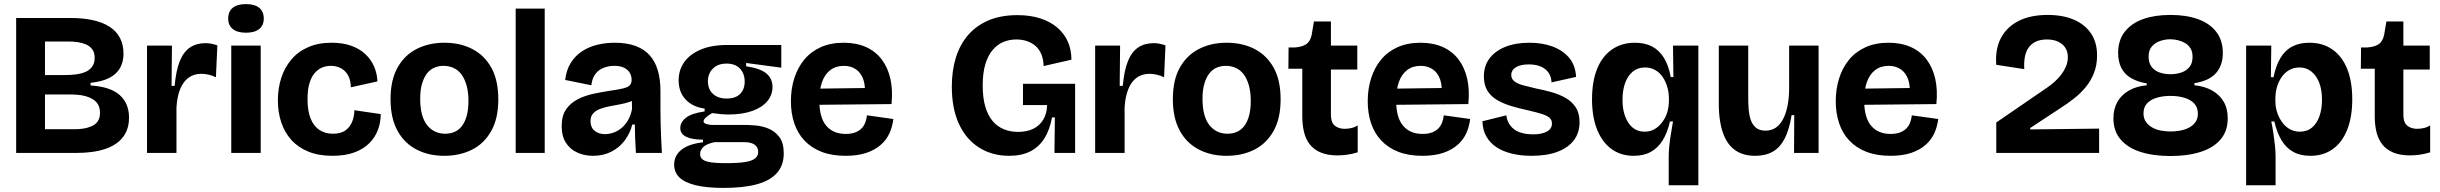

<svg xmlns="http://www.w3.org/2000/svg" viewBox="-20 -748 11934 939"><path d="M59 0V-660H326Q386 -660 434 -649.5Q482 -639 515.5 -617.5Q549 -596 566.5 -563Q584 -530 584 -485Q584 -447 568 -417Q552 -387 516.5 -368Q481 -349 423 -343V-330Q520 -324 565.5 -283Q611 -242 611 -173Q611 -116 581.5 -77.5Q552 -39 494.5 -19.5Q437 0 351 0ZM200 -116H348Q366 -116 386.5 -119Q407 -122 426.5 -130Q446 -138 457.5 -154Q469 -170 469 -196Q469 -220 460 -236Q451 -252 435 -262Q419 -272 399.5 -277.5Q380 -283 359 -284.5Q338 -286 318 -286H200ZM200 -381H299Q324 -381 349.5 -384Q375 -387 396 -395.5Q417 -404 430 -421Q443 -438 443 -465Q443 -491 431 -507Q419 -523 400 -531Q381 -539 359 -542Q337 -545 317 -545H200Z M699 0V-264V-525H821L819 -328H834Q841 -404 859.5 -449.5Q878 -495 909.5 -516Q941 -537 986 -537Q998 -537 1012.5 -534.5Q1027 -532 1043 -526L1036 -370Q1018 -379 999.5 -383Q981 -387 965 -387Q928 -387 902 -368Q876 -349 861 -312Q846 -275 843 -222V0Z M1111 0V-525H1255V0ZM1183 -588Q1141 -588 1118.5 -606Q1096 -624 1096 -657Q1096 -692 1118.5 -710Q1141 -728 1183 -728Q1225 -728 1247.5 -710Q1270 -692 1270 -657Q1270 -624 1247.5 -606Q1225 -588 1183 -588Z M1606 14Q1538 14 1488 -6.5Q1438 -27 1405 -63.5Q1372 -100 1355.5 -149.5Q1339 -199 1339 -257Q1339 -316 1355.5 -367Q1372 -418 1405 -457Q1438 -496 1487.5 -517.5Q1537 -539 1602 -539Q1656 -539 1697 -524.5Q1738 -510 1766 -484Q1794 -458 1809 -424Q1824 -390 1826 -350L1696 -321Q1695 -356 1682.5 -379Q1670 -402 1648 -414Q1626 -426 1598 -426Q1573 -426 1552.5 -416.5Q1532 -407 1516.5 -387.5Q1501 -368 1492.5 -337.5Q1484 -307 1484 -263Q1484 -206 1499 -168.5Q1514 -131 1542 -112.5Q1570 -94 1608 -94Q1648 -94 1670.5 -111Q1693 -128 1703 -154.5Q1713 -181 1713 -209L1842 -190Q1842 -149 1828 -112Q1814 -75 1785 -46.5Q1756 -18 1711.5 -2Q1667 14 1606 14Z M2153 14Q2076 14 2016.5 -17Q1957 -48 1923.5 -109.5Q1890 -171 1890 -263Q1890 -357 1924.5 -418Q1959 -479 2018.5 -509Q2078 -539 2153 -539Q2231 -539 2290.5 -508Q2350 -477 2383.5 -416Q2417 -355 2417 -262Q2417 -168 2382 -106.5Q2347 -45 2287.5 -15.5Q2228 14 2153 14ZM2157 -94Q2182 -94 2203 -103Q2224 -112 2239 -131.5Q2254 -151 2262.5 -181.5Q2271 -212 2271 -254Q2271 -299 2261.5 -331.5Q2252 -364 2236 -385Q2220 -406 2197.5 -416Q2175 -426 2149 -426Q2125 -426 2104 -417Q2083 -408 2068 -388.5Q2053 -369 2044 -338.5Q2035 -308 2035 -265Q2035 -220 2044 -187.5Q2053 -155 2070 -134.5Q2087 -114 2109 -104Q2131 -94 2157 -94Z M2502 0V-706H2644V0Z M2880 14Q2838 14 2803 -2Q2768 -18 2747.5 -50Q2727 -82 2727 -131Q2727 -183 2749 -214Q2771 -245 2806.5 -263Q2842 -281 2883 -289.5Q2924 -298 2962 -304Q3004 -310 3027 -315.5Q3050 -321 3059.5 -330.5Q3069 -340 3069 -357Q3069 -378 3059 -393.5Q3049 -409 3030.5 -417.5Q3012 -426 2984 -426Q2958 -426 2933.5 -417Q2909 -408 2892.5 -387Q2876 -366 2872 -331L2744 -357Q2750 -407 2772 -441.5Q2794 -476 2827 -497.5Q2860 -519 2901 -529Q2942 -539 2987 -539Q3045 -539 3087.5 -523.5Q3130 -508 3157 -478Q3184 -448 3197 -404Q3210 -360 3210 -303V-212Q3210 -177 3211 -141.5Q3212 -106 3213.5 -70.5Q3215 -35 3217 0H3090Q3088 -31 3086.5 -66.5Q3085 -102 3085 -139H3072Q3062 -97 3036 -62Q3010 -27 2970.5 -6.5Q2931 14 2880 14ZM2939 -92Q2958 -92 2979 -99Q3000 -106 3018.5 -121Q3037 -136 3051 -159.5Q3065 -183 3071 -215L3070 -271L3094 -270Q3081 -257 3058.5 -249.5Q3036 -242 3011 -237.5Q2986 -233 2960.5 -228Q2935 -223 2914 -215Q2893 -207 2880.5 -193Q2868 -179 2868 -155Q2868 -125 2888 -108.5Q2908 -92 2939 -92Z M3519 171Q3432 171 3378.5 157Q3325 143 3301 118Q3277 93 3277 57Q3277 13 3312.5 -15.5Q3348 -44 3418 -52V-65Q3365 -65 3336 -79Q3307 -93 3307 -122Q3307 -150 3334.5 -172Q3362 -194 3426 -203V-217Q3367 -225 3333 -261.5Q3299 -298 3299 -355Q3299 -406 3326.5 -444.5Q3354 -483 3407 -505.5Q3460 -528 3537 -528H3801V-417L3629 -440V-424Q3700 -413 3729 -388Q3758 -363 3758 -323Q3758 -284 3733 -253.5Q3708 -223 3659.5 -205.5Q3611 -188 3541 -188Q3525 -188 3507.5 -189.5Q3490 -191 3463 -195Q3442 -183 3431.5 -173Q3421 -163 3421 -155Q3421 -148 3427.5 -144.5Q3434 -141 3445 -139Q3456 -137 3469 -137H3623Q3643 -137 3674.5 -134.5Q3706 -132 3737.5 -119.5Q3769 -107 3791 -78.5Q3813 -50 3813 2Q3813 59 3781 96.5Q3749 134 3684 152.5Q3619 171 3519 171ZM3527 50Q3592 50 3626.5 44Q3661 38 3674.5 25.5Q3688 13 3688 -4Q3688 -22 3679 -32.5Q3670 -43 3656.5 -47.5Q3643 -52 3629.5 -52.5Q3616 -53 3606 -53H3476Q3437 -45 3420.5 -30Q3404 -15 3404 5Q3404 24 3418.5 33.5Q3433 43 3460.5 46.5Q3488 50 3527 50ZM3534 -266Q3577 -266 3599.5 -288.5Q3622 -311 3622 -349Q3622 -388 3599 -412.5Q3576 -437 3533 -437Q3491 -437 3466.5 -412.5Q3442 -388 3442 -350Q3442 -325 3453 -306Q3464 -287 3484.5 -276.5Q3505 -266 3534 -266Z M4116 14Q4048 14 3998 -5.5Q3948 -25 3914.5 -60.5Q3881 -96 3864.5 -145Q3848 -194 3848 -253Q3848 -313 3864.5 -365Q3881 -417 3913 -456Q3945 -495 3993.5 -517Q4042 -539 4106 -539Q4168 -539 4215 -518Q4262 -497 4292 -457.5Q4322 -418 4334.5 -363Q4347 -308 4340 -239L3940 -235V-314L4245 -318L4208 -275Q4214 -325 4202.5 -358.5Q4191 -392 4166 -409Q4141 -426 4107 -426Q4068 -426 4041 -405.5Q4014 -385 4000.5 -347.5Q3987 -310 3987 -257Q3987 -173 4021 -133Q4055 -93 4116 -93Q4144 -93 4163 -100.5Q4182 -108 4194 -120.5Q4206 -133 4212 -149.5Q4218 -166 4220 -184L4349 -166Q4345 -130 4330.5 -97.5Q4316 -65 4288 -40Q4260 -15 4217.5 -0.5Q4175 14 4116 14Z M4915 14Q4833 14 4769.5 -25.5Q4706 -65 4670.5 -140.5Q4635 -216 4635 -324Q4635 -403 4655 -467Q4675 -531 4715.5 -577.5Q4756 -624 4816 -649Q4876 -674 4956 -674Q5019 -674 5068 -658Q5117 -642 5151 -613Q5185 -584 5202.5 -544Q5220 -504 5220 -456L5084 -425Q5083 -459 5072.5 -483.5Q5062 -508 5044 -523.5Q5026 -539 5002 -547Q4978 -555 4951 -555Q4916 -555 4886.5 -542.5Q4857 -530 4834.5 -503.5Q4812 -477 4799 -434Q4786 -391 4786 -330Q4786 -269 4799 -225.5Q4812 -182 4835.5 -155Q4859 -128 4890.5 -115.5Q4922 -103 4959 -103Q5002 -103 5033 -118Q5064 -133 5082 -162.5Q5100 -192 5101 -234H4983V-338H5238V-218V0H5137L5139 -174H5125Q5114 -113 5087.5 -71Q5061 -29 5018.5 -7.5Q4976 14 4915 14Z M5336 0V-264V-525H5458L5456 -328H5471Q5478 -404 5496.5 -449.5Q5515 -495 5546.5 -516Q5578 -537 5623 -537Q5635 -537 5649.5 -534.5Q5664 -532 5680 -526L5673 -370Q5655 -379 5636.5 -383Q5618 -387 5602 -387Q5565 -387 5539 -368Q5513 -349 5498 -312Q5483 -275 5480 -222V0Z M5979 14Q5902 14 5842.5 -17Q5783 -48 5749.5 -109.5Q5716 -171 5716 -263Q5716 -357 5750.5 -418Q5785 -479 5844.5 -509Q5904 -539 5979 -539Q6057 -539 6116.5 -508Q6176 -477 6209.5 -416Q6243 -355 6243 -262Q6243 -168 6208 -106.5Q6173 -45 6113.5 -15.5Q6054 14 5979 14ZM5983 -94Q6008 -94 6029 -103Q6050 -112 6065 -131.5Q6080 -151 6088.5 -181.5Q6097 -212 6097 -254Q6097 -299 6087.5 -331.5Q6078 -364 6062 -385Q6046 -406 6023.5 -416Q6001 -426 5975 -426Q5951 -426 5930 -417Q5909 -408 5894 -388.5Q5879 -369 5870 -338.5Q5861 -308 5861 -265Q5861 -220 5870 -187.5Q5879 -155 5896 -134.5Q5913 -114 5935 -104Q5957 -94 5983 -94Z M6521 12Q6473 12 6439.5 -2Q6406 -16 6386 -41.5Q6366 -67 6357.5 -102Q6349 -137 6349 -179V-412H6281L6282 -516H6314Q6356 -519 6375 -537.5Q6394 -556 6398 -596L6406 -643H6489V-525H6618V-408H6489V-188Q6489 -148 6508.5 -133Q6528 -118 6556 -118Q6573 -118 6590 -122Q6607 -126 6620 -135V-3Q6590 6 6565.5 9Q6541 12 6521 12Z M6937 14Q6869 14 6819 -5.5Q6769 -25 6735.5 -60.5Q6702 -96 6685.5 -145Q6669 -194 6669 -253Q6669 -313 6685.5 -365Q6702 -417 6734 -456Q6766 -495 6814.5 -517Q6863 -539 6927 -539Q6989 -539 7036 -518Q7083 -497 7113 -457.5Q7143 -418 7155.5 -363Q7168 -308 7161 -239L6761 -235V-314L7066 -318L7029 -275Q7035 -325 7023.5 -358.5Q7012 -392 6987 -409Q6962 -426 6928 -426Q6889 -426 6862 -405.5Q6835 -385 6821.5 -347.5Q6808 -310 6808 -257Q6808 -173 6842 -133Q6876 -93 6937 -93Q6965 -93 6984 -100.5Q7003 -108 7015 -120.5Q7027 -133 7033 -149.5Q7039 -166 7041 -184L7170 -166Q7166 -130 7151.5 -97.5Q7137 -65 7109 -40Q7081 -15 7038.5 -0.5Q6996 14 6937 14Z M7471 14Q7418 14 7374.5 3.5Q7331 -7 7299.5 -27.5Q7268 -48 7249.5 -80Q7231 -112 7230 -155L7347 -184Q7350 -156 7366 -134.5Q7382 -113 7410 -102Q7438 -91 7478 -91Q7520 -91 7545 -104.5Q7570 -118 7570 -144Q7570 -162 7557.5 -172.5Q7545 -183 7519.5 -191Q7494 -199 7455 -208Q7413 -217 7374 -228.5Q7335 -240 7304 -257.5Q7273 -275 7255 -303.5Q7237 -332 7237 -374Q7237 -425 7264 -461.5Q7291 -498 7341 -518.5Q7391 -539 7460 -539Q7523 -539 7573 -520.5Q7623 -502 7654 -465.5Q7685 -429 7688 -372L7568 -345Q7567 -373 7553 -393Q7539 -413 7514.5 -423Q7490 -433 7457 -433Q7416 -433 7393.5 -419Q7371 -405 7371 -381Q7371 -363 7385.5 -351Q7400 -339 7427 -331.5Q7454 -324 7493 -315Q7530 -308 7567.5 -297.5Q7605 -287 7636 -269.5Q7667 -252 7686 -223.5Q7705 -195 7705 -150Q7705 -99 7677.5 -62.5Q7650 -26 7598 -6Q7546 14 7471 14Z M8141 158V19Q8141 -7 8144 -35.5Q8147 -64 8152 -94Q8157 -124 8162 -154H8147Q8135 -100 8112 -62.5Q8089 -25 8054 -5.5Q8019 14 7970 14Q7907 14 7861.5 -19Q7816 -52 7791 -114Q7766 -176 7766 -262Q7766 -350 7791 -411.5Q7816 -473 7863.5 -506Q7911 -539 7976 -539Q8025 -539 8060 -520.5Q8095 -502 8118 -464.5Q8141 -427 8151 -371H8164L8162 -525H8286V-294V158ZM8023 -104Q8045 -104 8063 -112Q8081 -120 8095.5 -134.5Q8110 -149 8120.5 -167.5Q8131 -186 8136.5 -208Q8142 -230 8142 -253V-267Q8142 -296 8134 -323Q8126 -350 8111.5 -371.5Q8097 -393 8075 -405.5Q8053 -418 8025 -418Q7990 -418 7965.5 -398Q7941 -378 7928 -342.5Q7915 -307 7915 -259Q7915 -215 7927.5 -180Q7940 -145 7964 -124.5Q7988 -104 8023 -104Z M8564 14Q8527 14 8498.5 3.5Q8470 -7 8449 -27.5Q8428 -48 8414 -79Q8400 -110 8393 -150.5Q8386 -191 8386 -241V-525H8530V-264Q8530 -242 8532 -215Q8534 -188 8541.5 -164Q8549 -140 8566.5 -124.5Q8584 -109 8615 -109Q8642 -109 8663 -122.5Q8684 -136 8698.5 -162Q8713 -188 8721 -225Q8729 -262 8730 -309V-525H8874V-228V0H8754L8755 -185H8742Q8731 -115 8708.5 -71Q8686 -27 8650.5 -6.5Q8615 14 8564 14Z M9226 14Q9158 14 9108 -5.5Q9058 -25 9024.5 -60.5Q8991 -96 8974.5 -145Q8958 -194 8958 -253Q8958 -313 8974.5 -365Q8991 -417 9023 -456Q9055 -495 9103.5 -517Q9152 -539 9216 -539Q9278 -539 9325 -518Q9372 -497 9402 -457.5Q9432 -418 9444.5 -363Q9457 -308 9450 -239L9050 -235V-314L9355 -318L9318 -275Q9324 -325 9312.5 -358.5Q9301 -392 9276 -409Q9251 -426 9217 -426Q9178 -426 9151 -405.5Q9124 -385 9110.5 -347.5Q9097 -310 9097 -257Q9097 -173 9131 -133Q9165 -93 9226 -93Q9254 -93 9273 -100.5Q9292 -108 9304 -120.5Q9316 -133 9322 -149.5Q9328 -166 9330 -184L9459 -166Q9455 -130 9440.5 -97.5Q9426 -65 9398 -40Q9370 -15 9327.5 -0.5Q9285 14 9226 14Z M9743 0V-149L9991 -319Q10010 -332 10028 -348Q10046 -364 10060.5 -383Q10075 -402 10084 -423Q10093 -444 10093 -469Q10093 -495 10081 -514Q10069 -533 10046 -544Q10023 -555 9991 -555Q9958 -555 9935.5 -544Q9913 -533 9900 -513.5Q9887 -494 9882.5 -467.5Q9878 -441 9880 -410L9743 -431Q9737 -507 9765.5 -561.5Q9794 -616 9852 -645.5Q9910 -675 9994 -675Q10068 -675 10122 -652Q10176 -629 10206 -585Q10236 -541 10236 -477Q10236 -430 10221 -391.5Q10206 -353 10180.5 -322Q10155 -291 10123 -266Q10091 -241 10058 -220L9909 -122V-115L10246 -119V0Z M10595 15Q10511 15 10448.5 -5Q10386 -25 10351 -66Q10316 -107 10316 -169Q10316 -215 10335 -249Q10354 -283 10390.5 -304.5Q10427 -326 10479 -331V-339L10595 -361L10712 -339V-331Q10762 -326 10798.5 -305.5Q10835 -285 10855 -251Q10875 -217 10875 -169Q10875 -107 10840 -66Q10805 -25 10742 -5Q10679 15 10595 15ZM10596 -105Q10618 -105 10641 -109Q10664 -113 10684 -123Q10704 -133 10716.5 -150Q10729 -167 10729 -192Q10729 -223 10711 -242Q10693 -261 10662.5 -270Q10632 -279 10595 -279Q10558 -279 10528 -270Q10498 -261 10480.5 -242.5Q10463 -224 10463 -193Q10463 -169 10475.5 -151.5Q10488 -134 10507.5 -123.5Q10527 -113 10550.5 -109Q10574 -105 10596 -105ZM10595 -385Q10624 -385 10648.5 -393.5Q10673 -402 10688 -420.5Q10703 -439 10703 -470Q10703 -495 10693 -511.5Q10683 -528 10666.5 -537.5Q10650 -547 10631 -551.5Q10612 -556 10594 -556Q10570 -556 10545.5 -548Q10521 -540 10504.5 -521.5Q10488 -503 10488 -471Q10488 -441 10502.5 -421.5Q10517 -402 10541.5 -393.5Q10566 -385 10595 -385ZM10595 -298 10479 -329V-340Q10433 -348 10401.5 -366.5Q10370 -385 10354.5 -416Q10339 -447 10339 -489Q10339 -552 10372 -593.5Q10405 -635 10462 -655Q10519 -675 10595 -675Q10673 -675 10730.5 -654Q10788 -633 10819.5 -591.5Q10851 -550 10851 -489Q10851 -429 10818 -391Q10785 -353 10712 -341V-330Z M10965 158V-290V-525H11088L11086 -371L11099 -370Q11110 -426 11132.5 -464Q11155 -502 11190.5 -520.5Q11226 -539 11274 -539Q11340 -539 11387 -506Q11434 -473 11459 -411.5Q11484 -350 11484 -262Q11484 -176 11459.5 -114Q11435 -52 11389 -19Q11343 14 11279 14Q11230 14 11195 -5.5Q11160 -25 11137.5 -63Q11115 -101 11103 -154H11088Q11094 -125 11098.5 -94.5Q11103 -64 11106 -36Q11109 -8 11109 18V158ZM11227 -104Q11263 -104 11287 -124Q11311 -144 11323.5 -179.5Q11336 -215 11336 -260Q11336 -307 11323 -342Q11310 -377 11285 -397.5Q11260 -418 11226 -418Q11198 -418 11176 -405.5Q11154 -393 11139 -371.5Q11124 -350 11116 -323Q11108 -296 11108 -267V-253Q11108 -230 11113.5 -208.5Q11119 -187 11129.5 -168Q11140 -149 11154.5 -134.5Q11169 -120 11187.5 -112Q11206 -104 11227 -104Z M11766 12Q11718 12 11684.5 -2Q11651 -16 11631 -41.5Q11611 -67 11602.5 -102Q11594 -137 11594 -179V-412H11526L11527 -516H11559Q11601 -519 11620 -537.5Q11639 -556 11643 -596L11651 -643H11734V-525H11863V-408H11734V-188Q11734 -148 11753.5 -133Q11773 -118 11801 -118Q11818 -118 11835 -122Q11852 -126 11865 -135V-3Q11835 6 11810.5 9Q11786 12 11766 12Z"/></svg>

Font: Bricolage Grotesque 28pt
Style: Bold
Weight: 700
Designer: Mathieu Triay
Foundry: Atelier Triay
Version: Version 1.000;gftools[0.9.30]